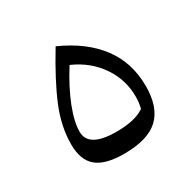

<svg xmlns="http://www.w3.org/2000/svg" viewBox="-109 -562 689 682"><g transform="rotate(-30 235.5 -220.5)"><path d="M217.3 5.4Q140.6 5.4 105.5 -23.9Q70.3 -53.2 70.3 -117.2Q70.3 -190.4 101.8 -266.6Q133.3 -342.8 196.8 -447.3Q297.9 -402.3 350.8 -331.8Q403.8 -261.2 403.8 -165Q403.8 -78.1 359.4 -36.4Q314.9 5.4 217.3 5.4ZM206.5 -365.2Q164.1 -297.9 141.4 -239.7Q118.7 -181.6 118.7 -141.6Q118.7 -76.2 232.9 -76.2Q310.1 -76.2 348.1 -103Q354 -125 354 -150.9Q354 -220.2 314.7 -277.6Q275.4 -335 206.5 -365.2Z"/></g></svg>

Font: Pinar-DS3-FD Regular
Style: Regular
Weight: 400
Designer: Amin Abedi
Version: Version 3.000